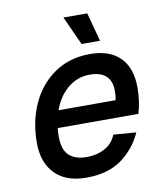

<svg xmlns="http://www.w3.org/2000/svg" viewBox="-83 -800 766 881"><g transform="rotate(-10 300.0 -359.0)"><path d="M249 12Q154 12 103 -40.5Q52 -93 52 -184Q52 -285 89.5 -366.5Q127 -448 197 -496Q267 -544 362 -544Q454 -544 502.5 -495Q551 -446 551 -354Q551 -323 546.5 -292Q542 -261 534 -235H158Q156 -216 156 -196Q156 -134 185 -107.5Q214 -81 267 -81Q315 -81 352 -101.5Q389 -122 404 -161L510 -153Q477 -80 413.5 -34Q350 12 249 12ZM345 -451Q287 -451 242.5 -414Q198 -377 176 -315H442Q444 -324 445 -334Q446 -344 446 -360Q446 -404 420.5 -427.5Q395 -451 345 -451ZM333 -596 272 -730H383L419 -596Z"/></g></svg>

Font: Geist Mono Medium
Style: Italic
Weight: 500
Italic angle: -12°
Monospace: yes
Designer: Basement.studio, Andrés Briganti, Mateo Zaragoza
Foundry: Basement.studio, Vercel, Andrés Briganti, Guido Ferreyra, Mateo Zaragoza
Version: Version 1.500; ttfautohint (v1.8.4.7-5d5b)